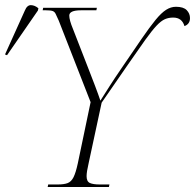

<svg xmlns="http://www.w3.org/2000/svg" viewBox="-93 -745 777 765"><path d="M97 0 99 -10H137Q162 -10 176.5 -15.5Q191 -21 200 -39Q209 -57 217 -94L268 -338L141 -663Q133 -680 129 -689Q125 -698 117 -701Q109 -704 90 -704H77L79 -714H293L291 -704H230Q183 -704 183 -683Q183 -665 198 -629L261 -467Q272 -439 285.5 -403.5Q299 -368 307 -344Q322 -368 343.5 -401.5Q365 -435 389 -470Q438 -542 471 -590Q504 -638 527 -666Q550 -694 569 -706Q588 -718 608 -718Q638 -718 651 -704.5Q664 -691 664 -673Q664 -649 642 -641Q632 -675 597 -675Q579 -675 564 -668.5Q549 -662 531 -643Q513 -624 486 -586.5Q459 -549 417 -488Q375 -427 312 -336L260 -94Q252 -60 252 -43Q252 -22 265 -16Q278 -10 304 -10H343L341 0ZM-65 -525 -73 -528 6 -703Q15 -725 30.5 -724.5Q46 -724 60 -712L58 -703Z"/></svg>

Font: Noto Serif Display ExtraLight
Style: Italic
Weight: 200
Italic angle: -12°
Designer: Monotype Design Team
Foundry: Monotype Imaging Inc.
Version: Version 2.009